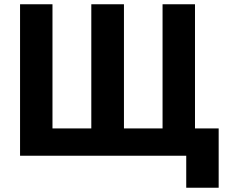

<svg xmlns="http://www.w3.org/2000/svg" viewBox="-20 -730 1099 900"><path d="M853 150V0H74V-710H226V-128H408V-710H561V-128H742V-710H894V-128H1005V150Z"/></svg>

Font: Geist
Style: Bold
Weight: 400
Designer: Basement.studio, Andrés Briganti, Mateo Zaragoza
Foundry: Basement.studio, Vercel, Andrés Briganti, Guido Ferreyra, Mateo Zaragoza
Version: Version 1.401